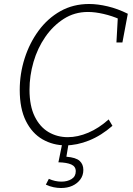

<svg xmlns="http://www.w3.org/2000/svg" viewBox="-20 -722 667 963"><path d="M286 221Q268 221 248.5 217Q229 213 210 204L225 175Q256 189 288 189Q318 189 339 176Q360 163 360 137Q360 113 337.5 103Q315 93 273 92L297 -26H328L313 64Q361 68 379.5 85Q398 102 398 130Q398 158 382.5 178.5Q367 199 342.5 210Q318 221 286 221ZM79 -271Q79 -352 103.5 -429Q128 -506 173.5 -568Q219 -630 283 -666Q347 -702 427 -702Q470 -702 520.5 -690Q571 -678 621 -653L594 -509H564L571 -636L581 -625Q543 -642 500 -652Q457 -662 421 -662Q354 -662 300 -627.5Q246 -593 207 -536.5Q168 -480 148 -411Q128 -342 128 -272Q128 -191 154 -138Q180 -85 223.5 -59.5Q267 -34 320 -34Q370 -34 423 -56.5Q476 -79 525 -123L544 -91Q488 -42 427 -17.5Q366 7 309 7Q246 7 193.5 -23Q141 -53 110 -115Q79 -177 79 -271Z"/></svg>

Font: Bitter Thin Light
Style: Italic
Weight: 300
Italic angle: -9°
Version: Version 2.002